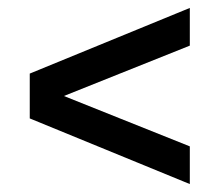

<svg xmlns="http://www.w3.org/2000/svg" viewBox="-20 -622 553 484"><path d="M458.5 -158 55 -323.5V-436.5L458.5 -602V-507L141 -380L458.5 -253Z"/></svg>

Font: Encode Sans Condensed SemiBold
Style: Regular
Weight: 600
Width: 3
Designer: Multiple Designers
Foundry: Impallari Type
Version: Version 3.000; ttfautohint (v1.8.3) -l 8 -r 50 -G 200 -x 14 